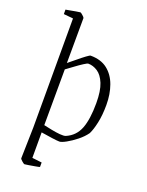

<svg xmlns="http://www.w3.org/2000/svg" viewBox="-152 -716 745 970"><g transform="rotate(20 220.0 -231.0)"><path d="M231 -452Q287 -452 322 -424.5Q357 -397 374 -350Q391 -303 391 -245Q391 -191 382 -149Q373 -107 361 -83Q344 -59 317.5 -38Q291 -17 266.5 -3.5Q242 10 231 10Q220 10 190.5 6Q161 2 131 -3V134L183 140V164Q178 166 160.5 169Q143 172 125.5 175Q108 178 104 178Q101 178 90 168.5Q79 159 79 155L83 -12V-598L32 -603V-627Q32 -627 49 -630Q66 -633 84.5 -636.5Q103 -640 108 -640Q111 -640 121.5 -630.5Q132 -621 132 -618L131 -376Q150 -391 171.5 -409Q193 -427 210 -439.5Q227 -452 231 -452ZM234 -410Q229 -410 211 -398.5Q193 -387 171.5 -371Q150 -355 132 -342L131 -42Q149 -38 173.5 -33Q198 -28 220 -26Q242 -24 252 -28Q301 -49 320.5 -99Q340 -149 340 -236Q340 -302 324.5 -340Q309 -378 284.5 -394Q260 -410 234 -410Z"/></g></svg>

Font: Grenze Gotisch ExtraLight
Style: Regular
Weight: 200
Designer: Renata Polastri
Foundry: Omnibus-Type
Version: Version 1.001